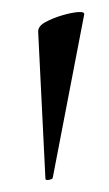

<svg xmlns="http://www.w3.org/2000/svg" viewBox="-20 -660 180 317"><path d="M55 -365 43 -608Q43 -617 55 -623.5Q67 -630 82 -634.5Q97 -639 108.5 -640Q120 -641 119 -636L67 -366Q66 -364 60.5 -363Q55 -362 55 -365Z"/></svg>

Font: Cormorant Light
Style: Regular
Weight: 400
Version: Version 4.000